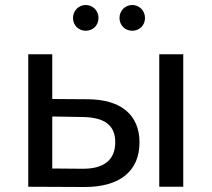

<svg xmlns="http://www.w3.org/2000/svg" viewBox="-20 -747 847 768"><path d="M323 -624C351 -624 374 -645 374 -675C374 -705 351 -727 323 -727C295 -727 272 -705 272 -675C272 -645 295 -624 323 -624ZM509 -624C537 -624 560 -645 560 -675C560 -705 537 -727 509 -727C481 -727 458 -705 458 -675C458 -645 481 -624 509 -624ZM332 -350 189 -351V-530H93V0L316 1C458 2 538 -62 538 -177C538 -286 466 -349 332 -350ZM617 0H713V-530H617ZM309 -72 189 -73V-281L309 -279C396 -278 441 -248 441 -178C441 -107 395 -71 309 -72Z"/></svg>

Font: AWKNG-Font Medium
Style: Regular
Weight: 500
Designer: Awakening Church
Foundry: Awakening Church
Version: Version 1.700;PS 001.700;hotconv 1.0.88;makeotf.lib2.5.64775